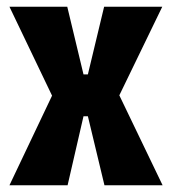

<svg xmlns="http://www.w3.org/2000/svg" viewBox="-20 -548 508 568"><path d="M8 0 134 -265 8 -528H179L227 -328H240L288 -528H460L333 -266L461 0H289L240 -204H227L180 0Z"/></svg>

Font: Bricolage Grotesque 24pt Condensed ExtraBold
Style: Regular
Weight: 800
Width: 3
Designer: Mathieu Triay
Foundry: Atelier Triay
Version: Version 1.001;gftools[0.9.33.dev8+g029e19f]